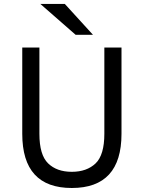

<svg xmlns="http://www.w3.org/2000/svg" viewBox="-20 -941 729 973"><path d="M363.3 -764.6Q318.4 -803.7 184.6 -920.9Q215.8 -920.9 308.6 -920.9Q344.7 -881.8 451.2 -764.6Q428.7 -764.6 363.3 -764.6ZM343.8 11.7Q92.8 11.7 92.8 -262.7Q92.8 -408.2 92.8 -700.2Q115.2 -700.2 179.7 -700.2Q179.7 -590.8 179.7 -262.7Q179.7 -156.2 223.6 -113.3Q267.6 -70.3 343.8 -70.3Q419.9 -70.3 464.8 -113.3Q508.8 -156.2 508.8 -262.7Q508.8 -408.2 508.8 -700.2Q530.3 -700.2 595.7 -700.2Q595.7 -590.8 595.7 -262.7Q595.7 11.7 343.8 11.7Z"/></svg>

Font: Overpass
Style: Regular
Weight: 400
Designer: Delve Withrington, Thomas Jockin
Version: Version 3.000;DELV;Overpass; ttfautohint (v1.5)